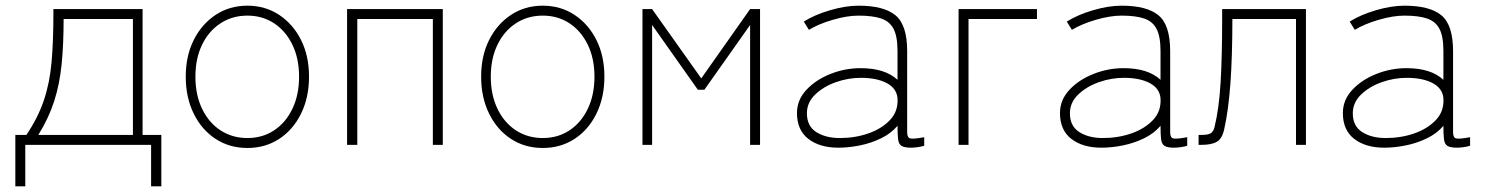

<svg xmlns="http://www.w3.org/2000/svg" viewBox="-20 -510 5236 676"><path d="M34 146V-35H73Q114 -96 134.5 -157Q155 -218 161.5 -291Q168 -364 168 -460V-478H482V-35H548V146H512V0H69V146ZM115 -35H448V-443H204Q204 -354 197 -284Q190 -214 171 -154.5Q152 -95 115 -35Z M851 11Q788 11 739 -21Q690 -53 662 -110Q634 -167 634 -240Q634 -313 662 -369Q690 -425 739 -457.5Q788 -490 851 -490Q914 -490 963 -457.5Q1012 -425 1040 -369Q1068 -313 1068 -240Q1068 -167 1040 -110Q1012 -53 963 -21Q914 11 851 11ZM851 -24Q904 -24 945 -51Q986 -78 1009.5 -127Q1033 -176 1033 -240Q1033 -304 1009.5 -352.5Q986 -401 945 -428Q904 -455 851 -455Q798 -455 756.5 -428Q715 -401 691.5 -352.5Q668 -304 668 -240Q668 -176 691.5 -127Q715 -78 756.5 -51Q798 -24 851 -24Z M1202 0V-478H1539V0H1504V-443H1238V0Z M1891 11Q1828 11 1779 -21Q1730 -53 1702 -110Q1674 -167 1674 -240Q1674 -313 1702 -369Q1730 -425 1779 -457.5Q1828 -490 1891 -490Q1954 -490 2003 -457.5Q2052 -425 2080 -369Q2108 -313 2108 -240Q2108 -167 2080 -110Q2052 -53 2003 -21Q1954 11 1891 11ZM1891 -24Q1944 -24 1985 -51Q2026 -78 2049.5 -127Q2073 -176 2073 -240Q2073 -304 2049.5 -352.5Q2026 -401 1985 -428Q1944 -455 1891 -455Q1838 -455 1796.5 -428Q1755 -401 1731.5 -352.5Q1708 -304 1708 -240Q1708 -176 1731.5 -127Q1755 -78 1796.5 -51Q1838 -24 1891 -24Z M2242 0V-478H2276L2449 -234L2621 -478H2656V0H2621V-422L2460 -194H2437L2276 -422V0Z M2932 10Q2866 10 2826 -21Q2786 -52 2786 -112Q2786 -158 2819 -193.5Q2852 -229 2903.5 -249.5Q2955 -270 3010 -270Q3096 -270 3140 -229V-330Q3140 -382 3126 -408.5Q3112 -435 3082 -445Q3052 -455 3003 -455Q2963 -455 2913 -440.5Q2863 -426 2828 -405L2810 -434Q2848 -458 2902.5 -474Q2957 -490 3003 -490Q3092 -490 3133 -456Q3174 -422 3174 -330V-44Q3174 -25 3185.5 -22.5Q3197 -20 3234 -27V3Q3226 6 3212 8Q3198 10 3188 10Q3164 10 3154 3.5Q3144 -3 3142 -20Q3140 -37 3140 -67Q3117 -40 3082 -23Q3047 -6 3007.5 2Q2968 10 2932 10ZM2937 -24Q2991 -24 3038 -40.5Q3085 -57 3114 -88Q3143 -119 3140 -164Q3137 -199 3102 -217.5Q3067 -236 3011 -236Q2966 -236 2922.5 -220.5Q2879 -205 2850 -177Q2821 -149 2821 -111Q2821 -66 2854 -45Q2887 -24 2937 -24Z M3355 0V-478H3631V-443H3390V0Z M3858 10Q3792 10 3752 -21Q3712 -52 3712 -112Q3712 -158 3745 -193.5Q3778 -229 3829.5 -249.5Q3881 -270 3936 -270Q4022 -270 4066 -229V-330Q4066 -382 4052 -408.5Q4038 -435 4008 -445Q3978 -455 3929 -455Q3889 -455 3839 -440.5Q3789 -426 3754 -405L3736 -434Q3774 -458 3828.5 -474Q3883 -490 3929 -490Q4018 -490 4059 -456Q4100 -422 4100 -330V-44Q4100 -25 4111.5 -22.5Q4123 -20 4160 -27V3Q4152 6 4138 8Q4124 10 4114 10Q4090 10 4080 3.5Q4070 -3 4068 -20Q4066 -37 4066 -67Q4043 -40 4008 -23Q3973 -6 3933.5 2Q3894 10 3858 10ZM3863 -24Q3917 -24 3964 -40.5Q4011 -57 4040 -88Q4069 -119 4066 -164Q4063 -199 4028 -217.5Q3993 -236 3937 -236Q3892 -236 3848.5 -220.5Q3805 -205 3776 -177Q3747 -149 3747 -111Q3747 -66 3780 -45Q3813 -24 3863 -24Z M4200 0V-35H4211Q4234 -35 4243 -41Q4252 -47 4256 -62Q4272 -127 4277.5 -219Q4283 -311 4283 -443V-478H4578V0H4543V-443H4319Q4319 -311 4312 -215.5Q4305 -120 4290 -54Q4283 -22 4264.5 -11Q4246 0 4211 0Z M4854 10Q4788 10 4748 -21Q4708 -52 4708 -112Q4708 -158 4741 -193.5Q4774 -229 4825.5 -249.5Q4877 -270 4932 -270Q5018 -270 5062 -229V-330Q5062 -382 5048 -408.5Q5034 -435 5004 -445Q4974 -455 4925 -455Q4885 -455 4835 -440.5Q4785 -426 4750 -405L4732 -434Q4770 -458 4824.5 -474Q4879 -490 4925 -490Q5014 -490 5055 -456Q5096 -422 5096 -330V-44Q5096 -25 5107.5 -22.5Q5119 -20 5156 -27V3Q5148 6 5134 8Q5120 10 5110 10Q5086 10 5076 3.5Q5066 -3 5064 -20Q5062 -37 5062 -67Q5039 -40 5004 -23Q4969 -6 4929.5 2Q4890 10 4854 10ZM4859 -24Q4913 -24 4960 -40.5Q5007 -57 5036 -88Q5065 -119 5062 -164Q5059 -199 5024 -217.5Q4989 -236 4933 -236Q4888 -236 4844.5 -220.5Q4801 -205 4772 -177Q4743 -149 4743 -111Q4743 -66 4776 -45Q4809 -24 4859 -24Z"/></svg>

Font: Zen Kaku Gothic New Light
Style: Regular
Weight: 300
Designer: Yoshimichi Ohira
Foundry: Positype
Version: Version 1.002